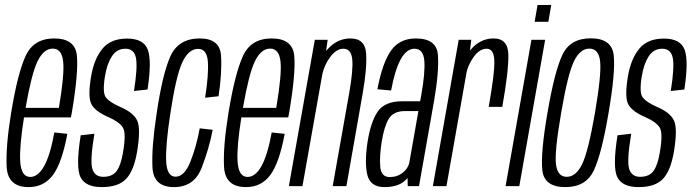

<svg xmlns="http://www.w3.org/2000/svg" viewBox="-20 -760 2827 784"><path d="M97 4Q11.5 4 7.2 -79Q3 -162 25.5 -299.5Q51.5 -458.5 84.2 -530.8Q117 -603 201.5 -603Q287.5 -603 294 -532.2Q300.5 -461.5 273.5 -301.5Q271.5 -289.5 269.5 -280.5H78Q59 -161.5 62.5 -102Q66 -37.5 103.5 -37.5Q135 -37.5 159.8 -81Q184.5 -124.5 202 -219L255 -213.5Q233 -95 196.2 -45.5Q159.5 4 97 4ZM84.5 -319.5H220.5Q243.5 -456 238 -508Q232.5 -561.5 195.5 -561.5Q158 -561.5 132.5 -508Q108.5 -457.5 84.5 -319.5Z M395.5 4Q329.5 4 309 -36Q288.5 -76 309.5 -207.5L365.5 -214Q347 -103.5 357 -70.8Q367 -38 401.5 -38Q439 -38 456.5 -62Q474 -86 482.5 -139Q496 -217.5 481.2 -240Q466.5 -262.5 423.5 -281.5Q370.5 -304 354 -333Q337.5 -362 352 -448Q364 -519 398 -560.8Q432 -602.5 499 -602.5Q566 -602.5 583.2 -557.8Q600.5 -513 582.5 -394.5L527 -388.5Q542.5 -485.5 535.2 -523.2Q528 -561 492 -561Q456.5 -561 436.5 -529.5Q416.5 -498 408.5 -448Q397.5 -380.5 412.8 -361.5Q428 -342.5 469.5 -324Q524 -301 539.8 -268.5Q555.5 -236 540 -142Q527 -63.5 495.2 -29.8Q463.5 4 395.5 4Z M690.5 4Q606.5 4 602.5 -76.8Q598.5 -157.5 619 -292Q642.5 -455 675.2 -529Q708 -603 795.5 -603Q878 -603 882.5 -533.2Q887 -463.5 872.5 -367L817.5 -361Q832.5 -455.5 828.8 -508Q825 -560.5 789 -560.5Q750 -560.5 724.2 -505Q698.5 -449.5 675 -293Q655.5 -164.5 658.5 -101.5Q661.5 -38.5 697 -38.5Q733 -38.5 757.5 -100Q782 -161.5 795.5 -236L848.5 -230Q834 -154 803.5 -75Q773 4 690.5 4Z M984.5 4Q899 4 894.8 -79Q890.5 -162 913 -299.5Q939 -458.5 971.8 -530.8Q1004.5 -603 1089 -603Q1175 -603 1181.5 -532.2Q1188 -461.5 1161 -301.5Q1159 -289.5 1157 -280.5H965.5Q946.5 -161.5 950 -102Q953.5 -37.5 991 -37.5Q1022.5 -37.5 1047.2 -81Q1072 -124.5 1089.5 -219L1142.5 -213.5Q1120.5 -95 1083.8 -45.5Q1047 4 984.5 4ZM972 -319.5H1108Q1131 -456 1125.5 -508Q1120 -561.5 1083 -561.5Q1045.5 -561.5 1020 -508Q996 -457.5 972 -319.5Z M1159.5 0 1265.5 -597.5H1318L1311.5 -552Q1315.5 -556.5 1319 -560.5Q1358.5 -603 1410.5 -603Q1471 -603 1475 -542Q1479 -481 1461 -379L1394.5 0H1338.5L1406 -380.5Q1423 -477 1418.2 -519Q1413.5 -561 1382 -561Q1353 -561 1327.5 -526Q1305 -495.5 1296.5 -458.5L1215 0Z M1645 0 1644 -33Q1639 -27 1632.5 -21.5Q1604 4 1550 4Q1492.5 4 1480.2 -44.8Q1468 -93.5 1480.5 -178.5Q1493.5 -262 1522.2 -304.2Q1551 -346.5 1622.5 -346.5H1695.5L1700 -370.5Q1717 -466 1712.5 -513.5Q1708 -561 1672.5 -561Q1608.5 -561 1577 -390.5L1521 -395.5Q1542 -505.5 1577.2 -554.2Q1612.5 -603 1678 -603Q1763.5 -603 1768.2 -534.8Q1773 -466.5 1752.5 -348.5L1691 0ZM1651.5 -97 1688.5 -306.5H1634Q1586.5 -306.5 1567.5 -275Q1548.5 -243.5 1538.5 -180Q1529 -120 1532.8 -78.5Q1536.5 -37 1571.5 -37Q1602.5 -37 1625 -55.2Q1647.5 -73.5 1651.5 -97.5Z M1975.5 -323.5Q2000.5 -463.5 1998.5 -512.2Q1996.5 -561 1967.5 -561Q1937.5 -561 1913.5 -526.5Q1892.5 -496.5 1885.5 -466.5L1803 0H1747.5L1853 -597.5H1904.5L1899 -553.5Q1904.5 -560 1910.5 -566.5Q1947 -603 1995.5 -603Q2054.5 -603 2055.8 -536.5Q2057 -470 2031 -323.5Z M2044.5 0 2150 -597.5H2206L2100.5 0ZM2175 -739.5H2231L2219 -671H2163Z M2288.5 4Q2202 4 2194.5 -65Q2187 -134 2215.5 -299.5Q2244 -466 2275.8 -534.8Q2307.5 -603.5 2392 -603.5Q2478.5 -603.5 2486 -534.2Q2493.5 -465 2465 -299.5Q2437 -133 2405 -64.5Q2373 4 2288.5 4ZM2294 -38Q2331.5 -38 2356.8 -89.2Q2382 -140.5 2409.5 -299.5Q2436.5 -458 2430.5 -509.8Q2424.5 -561.5 2386.5 -561.5Q2349 -561.5 2323.8 -510Q2298.5 -458.5 2271.5 -299.5Q2244 -141 2250.2 -89.5Q2256.5 -38 2294 -38Z M2587.5 4Q2521.5 4 2501 -36Q2480.5 -76 2501.5 -207.5L2557.5 -214Q2539 -103.5 2549 -70.8Q2559 -38 2593.5 -38Q2631 -38 2648.5 -62Q2666 -86 2674.5 -139Q2688 -217.5 2673.2 -240Q2658.5 -262.5 2615.5 -281.5Q2562.5 -304 2546 -333Q2529.5 -362 2544 -448Q2556 -519 2590 -560.8Q2624 -602.5 2691 -602.5Q2758 -602.5 2775.2 -557.8Q2792.5 -513 2774.5 -394.5L2719 -388.5Q2734.5 -485.5 2727.2 -523.2Q2720 -561 2684 -561Q2648.5 -561 2628.5 -529.5Q2608.5 -498 2600.5 -448Q2589.5 -380.5 2604.8 -361.5Q2620 -342.5 2661.5 -324Q2716 -301 2731.8 -268.5Q2747.5 -236 2732 -142Q2719 -63.5 2687.2 -29.8Q2655.5 4 2587.5 4Z"/></svg>

Font: Anybody Condensed Light
Style: Italic
Weight: 300
Width: 3
Italic angle: -10°
Designer: Tyler Finck
Foundry: Etcetera Type Company
Version: Version 1.010; ttfautohint (v1.8.3) -l 8 -r 50 -G 200 -x 14 